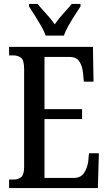

<svg xmlns="http://www.w3.org/2000/svg" viewBox="-20 -951 549 971"><path d="M26 0V-43H47Q73 -43 87.5 -55.5Q102 -68 102 -107V-602Q102 -647 86 -659Q70 -671 47 -671H26V-714H450L453 -538H404L400 -581Q397 -615 382 -639Q367 -663 332 -663H205V-399H395V-349H205V-51H352Q388 -51 404.5 -75.5Q421 -100 426 -133L430 -176H480L475 0ZM211 -771Q203 -794 187.5 -820.5Q172 -847 156 -873Q140 -899 127 -918V-931H170Q190 -907 214 -881Q238 -855 257 -828Q275 -855 299 -881Q323 -907 343 -931H387V-918Q374 -899 357.5 -873Q341 -847 326 -820.5Q311 -794 303 -771Z"/></svg>

Font: Noto Serif Thai ExtraCondensed Medium
Style: Regular
Weight: 500
Width: 2
Designer: Monotype Design Team
Foundry: Monotype Imaging Inc.
Version: Version 2.002; ttfautohint (v1.8.4.7-5d5b)